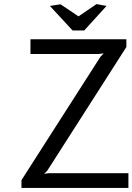

<svg xmlns="http://www.w3.org/2000/svg" viewBox="-20 -919 648 939"><path d="M452 -899 501 -890 392 -770H335L224 -890L276 -898L364 -839ZM85 0V-38L471 -641L487 -658L463 -655H129V-727H598V-689L211 -84L196 -69L218 -72H608V0Z"/></svg>

Font: Expletus Sans
Style: Regular
Weight: 400
Designer: Jasper de Waard
Foundry: Designtown
Version: Version 7.500